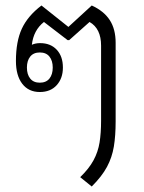

<svg xmlns="http://www.w3.org/2000/svg" viewBox="-20 -580 523 699"><path d="M314 99 272 65Q304 34 320.5 3.5Q337 -27 342.5 -61.5Q348 -96 348 -140V-414Q348 -476 306 -500L232 -434H226L140 -500Q102 -470 96 -417Q109 -423 126 -423Q164 -423 186.5 -399Q209 -375 209 -334Q209 -295 186.5 -270Q164 -245 125 -245Q84 -245 61 -275Q38 -305 38 -358Q38 -429 59.5 -475.5Q81 -522 131 -560L229 -482L314 -560Q358 -540 379.5 -507Q401 -474 401 -424V-138Q401 -86 394.5 -46.5Q388 -7 369.5 27.5Q351 62 314 99ZM125 -279Q148 -279 160 -294Q172 -309 172 -334Q172 -359 160 -374Q148 -389 125 -389Q102 -389 90 -374Q78 -359 78 -334Q78 -309 90 -294Q102 -279 125 -279Z"/></svg>

Font: Noto Sans Thai Looped SemiCondensed Light
Style: Regular
Weight: 300
Width: 4
Designer: Sasikarn Vongin, Ben Mitchell
Foundry: The Fontpad Ltd
Version: Version 1.001; ttfautohint (v1.8.4.7-5d5b)